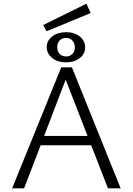

<svg xmlns="http://www.w3.org/2000/svg" viewBox="-20 -1024 722 1044"><path d="M233 -854 215 -888 450 -1004 473 -953ZM340 -849Q385 -849 414 -825.5Q443 -802 443 -766Q443 -731 413.5 -708Q384 -685 338 -685Q293 -685 263.5 -709Q234 -733 234 -768Q234 -803 264 -826Q294 -849 340 -849ZM339 -818Q318 -818 304.5 -804Q291 -790 291 -768Q291 -745 304.5 -731Q318 -717 340 -717Q360 -717 373.5 -730.5Q387 -744 387 -766Q387 -789 373.5 -803.5Q360 -818 339 -818ZM476 -234H201L111 0H46L313 -658H371L636 0H567ZM456 -285 337 -591 220 -285Z"/></svg>

Font: Ysabeau Infant Semilight
Style: Regular
Weight: 300
Designer: Christian Thalmann (Catharsis Fonts)
Version: Version 0.003